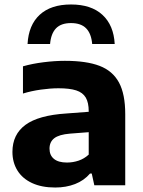

<svg xmlns="http://www.w3.org/2000/svg" viewBox="-20 -827 639 857"><path d="M539 -317.5V0H401L389.5 -52.5H382Q355 -21 315 -5.5Q275 10 226.5 10Q166 10 123 -10Q80 -30 57.8 -66Q35.5 -102 35.5 -149Q35.5 -227 93.8 -269.8Q152 -312.5 276.5 -320.5L376 -328V-330Q376 -369 362.8 -391.5Q349.5 -414 320.2 -423.5Q291 -433 241 -433Q205.5 -433 162.5 -427Q119.5 -421 82.5 -409.5V-531Q124.5 -543 174.5 -549.2Q224.5 -555.5 269.5 -555.5Q366 -555.5 424.5 -533Q483 -510.5 511 -458.8Q539 -407 539 -317.5ZM376 -137V-237L292 -230.5Q243.5 -226.5 222.2 -210Q201 -193.5 201 -163.5Q201 -134 220.8 -117.8Q240.5 -101.5 279 -101.5Q305.5 -101.5 330.8 -110Q356 -118.5 376 -137ZM297 -807Q387 -807 437.2 -760.8Q487.5 -714.5 492 -630.5H391.5Q387.5 -677 364.5 -700.5Q341.5 -724 297 -724Q252.5 -724 230 -700.5Q207.5 -677 203.5 -630.5H103Q107.5 -715 157.2 -761Q207 -807 297 -807Z"/></svg>

Font: Encode Sans Semi Expanded
Style: Bold
Weight: 700
Width: 6
Designer: Multiple Designers
Foundry: Impallari Type
Version: Version 2.000